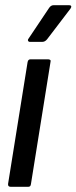

<svg xmlns="http://www.w3.org/2000/svg" viewBox="-20 -718 294 738"><path d="M21 0Q10 0 11 -11L86 -479Q88 -490 97 -490H165Q170 -490 173 -487.5Q176 -485 174 -479L99 -11Q98 0 89 0ZM95 -557Q90 -557 88 -561Q86 -565 90 -570L169 -688Q176 -698 186 -698H246Q252 -698 253.5 -694.5Q255 -691 251 -685L161 -567Q153 -557 142 -557Z"/></svg>

Font: Sofia Sans Extra Condensed SemiBold
Style: Italic
Weight: 600
Italic angle: -9°
Designer: Botio Nikoltchev, Ani Petrova
Foundry: lettersoup
Version: Version 4.101